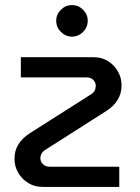

<svg xmlns="http://www.w3.org/2000/svg" viewBox="-20 -735 551 755"><path d="M147.6 0Q116 0 91.2 -15.2Q66.4 -30.4 51.7 -55.5Q37 -80.6 37 -110.8Q37 -142.8 52.5 -167.6Q68 -192.4 98 -211.6L333 -361Q348.2 -369.8 352.4 -378.8Q356.6 -387.8 356.6 -397.8Q356.6 -410.4 346.9 -420.5Q337.2 -430.6 321 -430.6H62V-510H349Q380.2 -510 404.6 -494.8Q429 -479.6 443.5 -454.5Q458 -429.4 458 -399.2Q458 -367.6 442.7 -342.4Q427.4 -317.2 397.8 -298.4L163.2 -149Q148.2 -140.2 143.5 -131.2Q138.8 -122.2 138.8 -112.2Q138.8 -99.6 148.9 -89.5Q159 -79.4 175.6 -79.4H449V0ZM263 -591Q238 -591 219.5 -609.5Q201 -628 201 -653Q201 -678.4 219.5 -696.7Q238 -715 263 -715Q288.4 -715 306.7 -696.7Q325 -678.4 325 -653Q325 -628 306.7 -609.5Q288.4 -591 263 -591Z"/></svg>

Font: MuseoModerno Thin
Style: Regular
Weight: 100
Designer: Pablo Cosgaya, Héctor Gatti, Marcela Romero, and the Authors of The MuseoModerno Project.
Foundry: Omnibus-Type Team
Version: Version 1.003